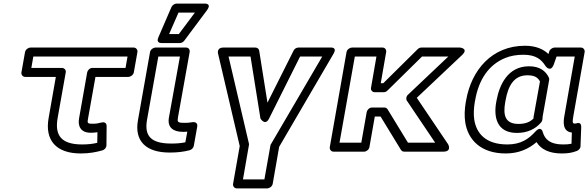

<svg xmlns="http://www.w3.org/2000/svg" viewBox="-20 -817 3267 1066"><path d="M436 -15C320 -15 283 -65 300 -162L345 -415C348 -430 335 -440 324 -440H154L165 -503H688L677 -440H493C478 -440 466 -426 464 -415L419 -160C411 -117 428 -80 483 -80C498 -80 511 -81 521 -83L520 -24C494 -18 469 -15 436 -15ZM428 35C476 35 512 28 548 18C560 15 571 3 571 -10L572 -117C572 -138 555 -140 544 -137C523 -132 517 -130 492 -130C465 -130 464 -134 469 -160L510 -390H693C704 -390 720 -400 723 -415L743 -528C745 -539 737 -553 722 -553H149C138 -553 122 -543 119 -528L99 -415C97 -404 105 -390 120 -390H290L250 -162C228 -39 291 35 428 35Z M931 -20C818 -20 781 -62 796 -150L859 -503H979L918 -165C908 -111 940 -85 995 -85C1003 -85 1014 -85 1020 -86L1009 -27C985 -22 962 -20 931 -20ZM922 30C964 30 999 26 1033 17C1044 14 1054 4 1056 -7L1075 -114C1079 -136 1061 -140 1051 -139L1029 -136C1022 -135 1014 -135 1004 -135C965 -135 964 -140 968 -165L1033 -528C1035 -542 1027 -553 1013 -553H843C832 -553 816 -543 813 -528L746 -150C725 -33 791 30 922 30ZM971 -747H1062L973 -628H919ZM960 -797C950 -797 937 -789 932 -778L859 -609C845 -577 875 -578 878 -578H979C987 -578 997 -583 1003 -591L1129 -760C1159 -801 1114 -797 1114 -797Z M1474 -159 1646 -503H1769L1484 -16C1482 -13 1481 -10 1481 -7L1448 179H1329L1362 -11C1363 -14 1363 -17 1362 -20L1249 -503H1371L1426 -159C1426 -159 1452 -115 1474 -159ZM1465 -247 1419 -536C1418 -545 1409 -553 1398 -553H1221C1180 -553 1191 -518 1191 -518L1311 -6L1274 204C1272 215 1280 229 1295 229H1464C1475 229 1491 219 1494 204L1530 -2L1832 -519C1854 -557 1815 -553 1815 -553H1637C1627 -553 1615 -547 1610 -536Z M2114 -220H2045C2030 -220 2018 -206 2016 -195L1986 -25H1865L1950 -503H2070L2040 -330C2037 -315 2049 -305 2060 -305H2111C2118 -305 2126 -309 2131 -314L2323 -503H2469L2245 -291C2235 -282 2233 -267 2239 -258L2396 -25H2245L2132 -210C2128 -216 2122 -220 2114 -220ZM2093 -170 2206 15C2210 21 2216 25 2224 25H2441C2491 25 2468 -16 2468 -16L2294 -274L2545 -511C2584 -548 2534 -553 2534 -553H2320C2313 -553 2305 -550 2299 -544L2108 -355H2094L2124 -528C2126 -539 2119 -553 2104 -553H1934C1923 -553 1907 -543 1904 -528L1811 0C1809 11 1817 25 1832 25H2002C2013 25 2028 15 2031 0L2061 -170Z M2886 -513C2955 -513 2986 -487 3009 -450C3009 -450 3037 -411 3055 -460L3070 -503H3171L3113 -171C3108 -142 3102 -87 3155 -81L3153 -19C3139 -16 3126 -15 3106 -15C3036 -15 3006 -42 2994 -82C2994 -82 2986 -123 2952 -86C2915 -45 2871 -15 2797 -15C2677 -15 2625 -76 2613 -153C2609 -182 2610 -214 2616 -250L2618 -260C2638 -376 2694 -458 2785 -495C2814 -507 2848 -513 2886 -513ZM2568 -260 2566 -250C2559 -210 2558 -172 2563 -138C2578 -42 2648 35 2788 35C2860 35 2915 10 2959 -28C2983 12 3030 35 3098 35C3130 35 3155 32 3183 21C3193 17 3203 7 3203 -5L3207 -111C3208 -143 3183 -133 3176 -131H3172C3159 -131 3157 -136 3163 -171L3226 -528C3228 -539 3220 -553 3205 -553H3059C3049 -553 3035 -545 3030 -533L3025 -517C2997 -544 2955 -563 2895 -563C2710 -563 2597 -427 2568 -260ZM3027 -387C3010 -422 2978 -449 2917 -449C2798 -449 2752 -343 2737 -260L2735 -250C2720 -167 2738 -79 2850 -79C2909 -79 2953 -101 2984 -137C2988 -141 2990 -147 2991 -151C2993 -161 2992 -167 2993 -171L3029 -373C3030 -378 3029 -384 3027 -387ZM2978 -365 2943 -171C2942 -166 2942 -163 2942 -159C2925 -142 2901 -129 2859 -129C2785 -129 2772 -176 2785 -250L2787 -260C2801 -340 2833 -399 2908 -399C2950 -399 2966 -386 2978 -365Z"/></svg>

Font: Asimov
Style: XWidOuIt
Weight: 500
Designer: Google
Version: Version 2.000980; 2014